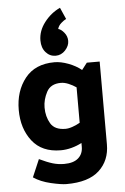

<svg xmlns="http://www.w3.org/2000/svg" viewBox="-65 -862 728 1118"><g transform="rotate(-5 299.0 -303.0)"><path d="M199 -636Q199 -692 237 -741.5Q275 -791 329 -816L359 -748Q346 -742 329.5 -727.5Q313 -713 308 -694Q325 -690 342.5 -668.5Q360 -647 360 -620Q360 -591 336.5 -565.5Q313 -540 280 -540Q246 -540 222.5 -566.5Q199 -593 199 -636ZM189 -245Q189 -192 213 -151.5Q237 -111 300 -111Q319 -111 342.5 -119.5Q366 -128 385 -139V-346Q365 -360 341 -370Q317 -380 296 -380Q236 -380 212.5 -335.5Q189 -291 189 -245ZM532 -484V0Q532 94 469.5 152Q407 210 278 210Q247 210 187 196Q127 182 86 154L130 51Q176 73 208 82.5Q240 92 275 92Q329 92 357 67.5Q385 43 385 1V-21Q357 -6 325 2.5Q293 11 262 11Q152 11 95 -62Q38 -135 38 -244Q38 -354 97 -428.5Q156 -503 269 -503Q306 -503 350 -486.5Q394 -470 426 -444L457 -484Z"/></g></svg>

Font: Palanquin Dark Medium
Style: Regular
Weight: 500
Designer: Pria Ravichandran
Version: Version 1.001